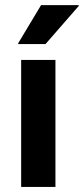

<svg xmlns="http://www.w3.org/2000/svg" viewBox="-20 -736 330 756"><path d="M63.3 0V-500H198.3V0ZM51.7 -562.5V-565.8L141.7 -715.8H290V-712.5L159.2 -562.5Z"/></svg>

Font: Funnel Sans Light
Style: Bold
Weight: 700
Version: Version 1.000